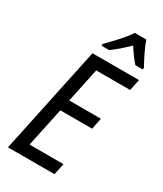

<svg xmlns="http://www.w3.org/2000/svg" viewBox="-230 -1023 941 1108"><g transform="rotate(30 241.0 -469.0)"><path d="M21 0 172 -714H482L466 -639H240L192 -411H403L388 -336H176L121 -76H347L331 0ZM195 -778H246Q294 -812 353 -870Q390 -812 421 -778H470L471 -790Q455 -818 433.5 -861.5Q412 -905 402 -938H325Q303 -904 264.5 -862Q226 -820 196 -790Z"/></g></svg>

Font: Noto Sans UI SemiCondensed
Style: Italic
Weight: 400
Width: 4
Italic angle: -12°
Designer: Monotype Design Team
Foundry: Monotype Imaging Inc.
Version: Version 1.901